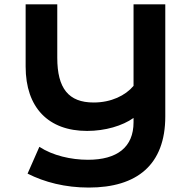

<svg xmlns="http://www.w3.org/2000/svg" viewBox="-20 -596 869 874"><path d="M159.2 72.3 105.5 194.3C182.6 233.4 276.9 257.8 383.8 257.8C604 257.8 732.4 153.8 732.4 -65.9V-576.2H587.9V-205.1C550.8 -161.1 486.3 -129.4 406.2 -129.4C292 -129.4 240.7 -193.8 240.7 -333V-576.2H96.7V-293C96.7 -105.5 200.7 0 376.5 0C459 0 537.6 -23.4 587.9 -59.1V-39.6C587.9 74.2 513.2 131.3 380.4 131.3C302.7 131.3 219.2 111.8 159.2 72.3Z"/></svg>

Font: Krona One
Style: Regular
Weight: 400
Designer: Yvonne Schüttler
Foundry: Yvonne Schüttler
Version: Version 1.002